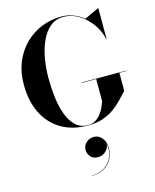

<svg xmlns="http://www.w3.org/2000/svg" viewBox="-155 -863 1067 1318"><g transform="rotate(-15 378.0 -204.5)"><path d="M334.5 166.8Q334.5 138 357.5 116.8Q380.5 95.6 412.1 95.6Q444.5 95.6 468.3 122.8Q492.1 150 492.1 196.8Q492.1 240 472.7 275Q453.3 310 417.7 330.6Q382.1 351.2 332.9 351.2V349.2Q383.7 349.2 421.7 324.6Q459.7 300 477.5 258.2Q495.3 216.4 485.3 164Q484.5 194 460.9 216Q437.3 238 406.9 238Q372.1 238 353.3 216.8Q334.5 195.6 334.5 166.8ZM426 -286.5H746V-283.5H696V-155Q671.5 -129.5 644.2 -100.8Q617 -72 582.8 -47Q548.5 -22 502.8 -6Q457 10 396 10Q284.5 10 205 -37.8Q125.5 -85.5 83.2 -172Q41 -258.5 41 -375Q41 -462.5 70 -533.2Q99 -604 150 -654.8Q201 -705.5 268 -732.8Q335 -760 411 -760Q454.5 -760 494.2 -744.5Q534 -729 566.5 -702.5L668.5 -750H671V-530H668.5Q663.5 -556 652.5 -582Q647 -595.5 640.5 -607.5Q619 -647 585.8 -680.2Q552.5 -713.5 511 -733.8Q469.5 -754 423.5 -754Q367.5 -754 328 -720.8Q288.5 -687.5 263.8 -632.5Q239 -577.5 227.5 -510.2Q216 -443 216 -375Q216 -307 224 -239.2Q232 -171.5 252 -115.8Q272 -60 307 -26.2Q342 7.5 396 7.5Q427.5 7.5 450.5 -7Q473.5 -21.5 489.5 -43Q505.5 -64.5 515.5 -87Q525.5 -109.5 531 -125V-283.5H426Z"/></g></svg>

Font: Bodoni* 72pt
Style: Bold
Weight: 700
Version: Version 2.3